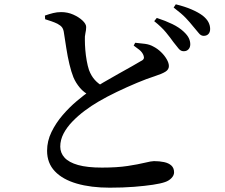

<svg xmlns="http://www.w3.org/2000/svg" viewBox="-20 -822 1040 889"><path d="M829 -585Q817 -585 807 -597Q797 -609 783 -627Q769 -647 748.5 -672Q728 -697 694 -724L706 -739Q746 -726 778 -710.5Q810 -695 831 -675Q848 -659 854.5 -645Q861 -631 861 -617Q861 -602 852 -593Q843 -584 829 -585ZM488 47Q401 47 335.5 28Q270 9 234 -29Q198 -67 198 -124Q198 -169 218.5 -211Q239 -253 270.5 -289.5Q302 -326 336 -354.5Q370 -383 396 -401Q424 -420 459 -440.5Q494 -461 529 -480.5Q564 -500 591.5 -515.5Q619 -531 632 -539Q643 -544 645.5 -550.5Q648 -557 644 -567Q638 -581 625 -591.5Q612 -602 599 -611L606 -624Q630 -622 651.5 -619Q673 -616 689 -607Q709 -597 725.5 -581Q742 -565 752 -547.5Q762 -530 762 -516Q762 -500 746 -490Q730 -480 696 -469Q661 -458 614.5 -438.5Q568 -419 521 -396.5Q474 -374 435 -351Q404 -333 372.5 -309.5Q341 -286 315 -259Q289 -232 274 -203Q259 -174 259 -143Q259 -114 279 -92Q299 -70 341.5 -58Q384 -46 452 -46Q522 -46 571 -53.5Q620 -61 650.5 -68.5Q681 -76 693 -76Q718 -76 739.5 -71.5Q761 -67 773.5 -55.5Q786 -44 786 -24Q786 -10 774 2.5Q762 15 744 21Q724 28 687.5 33.5Q651 39 600.5 43Q550 47 488 47ZM397 -379Q369 -393 350 -415.5Q331 -438 320 -464Q310 -489 301.5 -524.5Q293 -560 287 -599Q281 -638 276 -670Q274 -686 267.5 -695Q261 -704 246 -712Q234 -718 218 -723.5Q202 -729 189 -733L188 -750Q208 -757 226 -761.5Q244 -766 263 -766Q293 -766 319 -754.5Q345 -743 362 -727Q379 -711 379 -697Q379 -683 375.5 -668.5Q372 -654 373 -635Q373 -616 375 -591Q377 -566 381.5 -541Q386 -516 392 -498Q402 -471 419 -452Q436 -433 461 -420ZM923 -656Q910 -656 900 -669Q890 -682 874 -700Q859 -719 840 -739Q821 -759 784 -787L794 -802Q835 -792 866.5 -778.5Q898 -765 918 -750Q937 -735 945 -719.5Q953 -704 953 -688Q953 -673 945 -664.5Q937 -656 923 -656Z"/></svg>

Font: Noto Serif KR SemiBold
Style: Regular
Weight: 600
Designer: Ryoko NISHIZUKA 西塚涼子 (kana & ideographs); Frank Grießhammer (Latin, Greek & Cyrillic); Wenlong ZHANG 张文龙 (bopomofo); San
Foundry: Adobe
Version: Version 2.003-H1;hotconv 1.1.1;makeotfexe 2.6.0